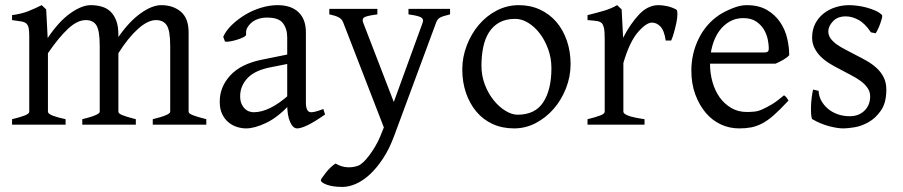

<svg xmlns="http://www.w3.org/2000/svg" viewBox="-20 -489 3540 753"><path d="M579.1 0V-21.5Q647.5 -38.1 647.5 -50.8V-308.6Q647.5 -368.2 634.3 -389.2Q621.1 -410.2 591.8 -410.2Q559.6 -410.2 521 -375.5Q482.4 -340.8 444.3 -280.3V-50.8Q444.3 -43.9 459.5 -37.6Q474.6 -31.2 512.7 -21.5V0H302.7V-21.5Q371.1 -38.1 371.1 -50.8V-308.6Q371.1 -368.2 358.4 -389.2Q345.7 -410.2 316.4 -410.2Q283.2 -410.2 246.6 -376Q210 -341.8 168 -280.3V-50.8Q168 -43 186.5 -35.6Q205.1 -28.3 237.3 -21.5V0H27.3V-21.5Q59.6 -29.3 77.1 -36.1Q94.7 -43 94.7 -50.8V-346.7Q94.7 -365.2 92.8 -377Q90.8 -388.7 84.5 -395.5Q78.1 -402.3 64.5 -404.8Q50.8 -407.2 27.3 -410.2V-429.7Q64.5 -434.6 91.3 -445.3Q118.2 -456.1 143.6 -468.8L161.1 -452.1L167 -339.8Q210.9 -405.3 255.9 -437Q300.8 -468.8 335.9 -468.8Q359.4 -468.8 379.4 -462.9Q399.4 -457 413.6 -443.4Q427.7 -429.7 436 -407.7Q444.3 -385.7 444.3 -352.5V-343.8Q486.3 -404.3 531.2 -436.5Q576.2 -468.8 612.3 -468.8Q659.2 -468.8 689.5 -442.9Q719.7 -417 719.7 -362.3V-50.8Q719.7 -43.9 735.4 -37.6Q751 -31.2 789.1 -21.5V0Z M1254.9 -40Q1212.9 -10.7 1186.5 2Q1160.2 14.6 1145.5 14.6Q1128.9 14.6 1117.7 -10.7Q1106.4 -36.1 1106.4 -80.1V-342.8Q1106.4 -376 1089.4 -398.4Q1072.3 -420.9 1024.4 -419.9Q1008.8 -419.9 993.7 -415Q978.5 -410.2 967.8 -401.4Q957 -392.6 950.2 -380.9Q943.4 -369.1 945.3 -353.5Q945.3 -348.6 935.1 -343.3Q924.8 -337.9 910.6 -333.5Q896.5 -329.1 882.8 -326.7Q869.1 -324.2 862.3 -326.2L855.5 -344.7Q866.2 -369.1 889.6 -391.6Q913.1 -414.1 942.4 -431.6Q971.7 -449.2 1004.9 -459Q1038.1 -468.8 1068.4 -468.8Q1122.1 -468.8 1150.9 -440.9Q1179.7 -413.1 1179.7 -362.3V-86.9Q1179.7 -48.8 1200.2 -48.8Q1207 -48.8 1217.3 -51.3Q1227.5 -53.7 1248 -61.5ZM1048.8 -226.6Q981.4 -214.8 951.7 -183.6Q921.9 -152.3 921.9 -112.3Q921.9 -92.8 927.7 -80.6Q933.6 -68.4 941.9 -61Q950.2 -53.7 959.5 -51.3Q968.8 -48.8 974.6 -48.8Q1036.1 -48.8 1111.3 -115.2L1116.2 -79.1Q1070.3 -29.3 1024.4 -7.3Q978.5 14.6 945.3 14.6Q927.7 14.6 909.2 8.8Q890.6 2.9 875.5 -9.8Q860.4 -22.5 851.1 -42Q841.8 -61.5 841.8 -90.8Q841.8 -148.4 883.3 -193.4Q924.8 -238.3 1006.8 -254.9L1161.1 -286.1L1166 -250Z M1745.1 -432.6Q1715.8 -425.8 1705.6 -419.9Q1695.3 -414.1 1690.4 -400.4L1527.3 40Q1507.8 93.8 1482.4 132.3Q1457 170.9 1429.7 195.8Q1402.3 220.7 1375 232.4Q1347.7 244.1 1323.2 244.1Q1285.2 244.1 1261.7 235.4Q1238.3 226.6 1238.3 217.8Q1238.3 214.8 1244.6 206.1Q1251 197.3 1259.3 186.5Q1267.6 175.8 1277.8 166.5Q1288.1 157.2 1295.9 152.3Q1319.3 166 1342.3 167Q1365.2 168 1383.8 161.1Q1392.6 158.2 1404.3 147.5Q1416 136.7 1427.7 121.1Q1439.5 105.5 1451.2 85.9Q1462.9 66.4 1471.7 44.9L1485.4 10.7L1326.2 -400.4Q1321.3 -414.1 1308.6 -420.9Q1295.9 -427.7 1271.5 -432.6V-454.1H1460V-432.6Q1421.9 -427.7 1410.2 -421.9Q1398.4 -416 1404.3 -400.4L1524.4 -88.9L1637.7 -400.4Q1642.6 -415 1630.4 -421.4Q1618.2 -427.7 1582 -432.6V-454.1H1745.1Z M2217.8 -237.3Q2217.8 -188.5 2199.7 -142.6Q2181.6 -96.7 2151.4 -62Q2121.1 -27.3 2081.1 -6.3Q2041 14.6 1996.1 14.6Q1950.2 14.6 1912.6 -2.4Q1875 -19.5 1848.6 -50.8Q1822.3 -82 1807.6 -124.5Q1793 -167 1793 -216.8Q1793 -264.6 1810.5 -310.5Q1828.1 -356.4 1857.9 -391.6Q1887.7 -426.8 1928.2 -447.8Q1968.8 -468.8 2014.6 -468.8Q2060.5 -468.8 2098.1 -451.2Q2135.7 -433.6 2162.1 -402.8Q2188.5 -372.1 2203.1 -329.6Q2217.8 -287.1 2217.8 -237.3ZM2142.6 -221.7Q2142.6 -260.7 2129.9 -295.9Q2117.2 -331.1 2097.2 -357.4Q2077.1 -383.8 2051.8 -399.4Q2026.4 -415 2001 -415Q1963.9 -415 1938.5 -400.9Q1913.1 -386.7 1897.5 -361.8Q1881.8 -336.9 1875 -303.2Q1868.2 -269.5 1868.2 -231.4Q1868.2 -192.4 1881.3 -157.7Q1894.5 -123 1915.5 -96.7Q1936.5 -70.3 1961.9 -54.7Q1987.3 -39.1 2009.8 -39.1Q2079.1 -39.1 2110.8 -88.4Q2142.6 -137.7 2142.6 -221.7Z M2632.8 -451.2Q2636.7 -448.2 2636.7 -433.6Q2636.7 -418.9 2632.8 -400.4Q2628.9 -381.8 2623.5 -362.3Q2618.2 -342.8 2612.3 -330.1H2590.8Q2585 -370.1 2569.8 -385.3Q2554.7 -400.4 2537.1 -400.4Q2514.6 -400.4 2481.9 -362.8Q2449.2 -325.2 2424.8 -242.2V-50.8Q2424.8 -43 2443.4 -35.6Q2461.9 -28.3 2507.8 -21.5V0H2284.2V-21.5Q2316.4 -29.3 2334 -36.1Q2351.6 -43 2351.6 -50.8V-335Q2351.6 -367.2 2348.6 -379.4Q2345.7 -391.6 2340.8 -397.5Q2334 -404.3 2322.3 -406.2Q2310.5 -408.2 2284.2 -410.2V-429.7Q2316.4 -437.5 2346.7 -446.3Q2377 -455.1 2400.4 -468.8L2418 -452.1L2423.8 -340.8Q2451.2 -394.5 2485.8 -431.6Q2520.5 -468.8 2562.5 -468.8Q2578.1 -468.8 2596.7 -464.8Q2615.2 -460.9 2632.8 -451.2Z M3075.2 -272.5Q3066.4 -262.7 3051.8 -254.4Q3037.1 -246.1 3021.5 -239.3H2741.2L2742.2 -283.2H2976.6Q2987.3 -283.2 2991.2 -286.6Q2995.1 -290 2995.1 -300.8Q2995.1 -313.5 2991.2 -333.5Q2987.3 -353.5 2976.6 -372.1Q2965.8 -390.6 2946.3 -404.3Q2926.8 -418 2894.5 -418Q2865.2 -418 2841.3 -404.3Q2817.4 -390.6 2800.3 -366.7Q2783.2 -342.8 2773.9 -310.1Q2764.6 -277.3 2764.6 -238.3Q2764.6 -201.2 2774.4 -167Q2784.2 -132.8 2802.7 -106.9Q2821.3 -81.1 2848.1 -65.4Q2875 -49.8 2909.2 -49.8Q2923.8 -49.8 2938.5 -51.3Q2953.1 -52.7 2969.7 -60.1Q2986.3 -67.4 3006.8 -79.6Q3027.3 -91.8 3054.7 -115.2Q3060.5 -112.3 3065.4 -105.5Q3070.3 -98.6 3072.3 -94.7Q3039.1 -58.6 3014.6 -37.1Q2990.2 -15.6 2968.3 -4.4Q2946.3 6.8 2925.3 10.7Q2904.3 14.6 2878.9 14.6Q2840.8 14.6 2807.1 -1Q2773.4 -16.6 2748 -46.4Q2722.7 -76.2 2707 -118.2Q2691.4 -160.2 2691.4 -211.9Q2691.4 -278.3 2719.7 -336.4Q2748 -394.5 2799.8 -429.7Q2822.3 -444.3 2852.5 -456.5Q2882.8 -468.8 2908.2 -468.8Q2956.1 -468.8 2988.3 -449.7Q3020.5 -430.7 3040 -401.4Q3059.6 -372.1 3067.4 -337.9Q3075.2 -303.7 3075.2 -272.5Z M3456.1 -137.7Q3456.1 -85.9 3435.1 -55.7Q3414.1 -25.4 3386.2 -9.8Q3358.4 5.9 3330.6 10.3Q3302.7 14.6 3288.1 14.6Q3264.6 14.6 3231.4 5.9Q3198.2 -2.9 3166 -21.5Q3163.1 -22.5 3161.6 -36.6Q3160.2 -50.8 3160.6 -69.8Q3161.1 -88.9 3163.6 -107.9Q3166 -127 3168.9 -137.7L3190.4 -132.8Q3191.4 -111.3 3201.2 -93.8Q3210.9 -76.2 3227.1 -62.5Q3243.2 -48.8 3265.1 -41Q3287.1 -33.2 3312.5 -33.2Q3347.7 -33.2 3370.1 -54.7Q3392.6 -76.2 3392.6 -111.3Q3392.6 -129.9 3381.8 -145Q3371.1 -160.2 3354 -172.4Q3336.9 -184.6 3314.9 -195.8Q3293 -207 3271.5 -218.8Q3252 -228.5 3232.4 -240.7Q3212.9 -252.9 3198.2 -267.6Q3183.6 -282.2 3174.3 -300.8Q3165 -319.3 3165 -341.8Q3165 -372.1 3177.2 -396Q3189.5 -419.9 3210 -436Q3230.5 -452.1 3256.3 -460.4Q3282.2 -468.8 3310.5 -468.8Q3325.2 -468.8 3343.8 -466.3Q3362.3 -463.9 3379.9 -459Q3397.5 -454.1 3413.1 -447.3Q3428.7 -440.4 3438.5 -430.7Q3441.4 -427.7 3439 -418Q3436.5 -408.2 3432.1 -396Q3427.7 -383.8 3422.4 -373Q3417 -362.3 3414.1 -358.4L3395.5 -362.3Q3372.1 -397.5 3346.7 -411.1Q3321.3 -424.8 3296.9 -424.8Q3264.6 -424.8 3246.6 -405.3Q3228.5 -385.7 3228.5 -366.2Q3228.5 -350.6 3237.8 -337.9Q3247.1 -325.2 3262.2 -314.5Q3277.3 -303.7 3296.9 -293.9Q3316.4 -284.2 3335.9 -273.4Q3357.4 -262.7 3378.9 -250.5Q3400.4 -238.3 3418 -222.2Q3435.5 -206.1 3445.8 -185.5Q3456.1 -165 3456.1 -137.7Z"/></svg>

Font: Podda
Style: Regular
Weight: 400
Designer: Md. Tanbin Islam Siyam
Foundry: Tanbin Islam Siyam
Version: Version 0.258